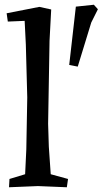

<svg xmlns="http://www.w3.org/2000/svg" viewBox="-20 -785 433 810"><path d="M18 5 20 -30 86 -50 91 -155 95 -374 89 -597 84 -697 13 -694 8 -729 146 -756 196 -745 189 -613 183 -263 186 -166 194 -50 267 -30 262 5 140 0ZM300 -757 376 -765 393 -746 365 -690 308 -504 272 -511Z"/></svg>

Font: Alike Angular
Style: Regular
Weight: 400
Designer: Sveta Sebyakina
Foundry: Cyreal (www.cyreal.org)
Version: Version 1.300; ttfautohint (v1.8.4.7-5d5b)